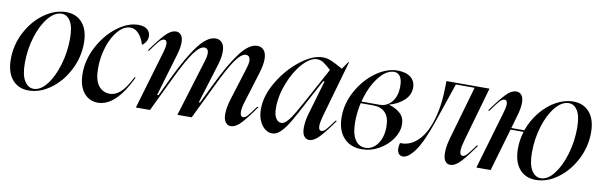

<svg xmlns="http://www.w3.org/2000/svg" viewBox="-41 -864 3824 1220"><g transform="rotate(10 1871.0 -254.0)"><path d="M160 12Q93 12 54 -34.5Q15 -81 15 -165Q15 -258 58 -340Q101 -422 170 -471Q239 -520 311 -520Q377 -520 416 -474.5Q455 -429 455 -345Q455 -253 412.5 -170.5Q370 -88 301.5 -38Q233 12 160 12ZM189 -4Q234 -4 274 -55Q314 -106 338.5 -188Q363 -270 363 -358Q363 -434 341 -469.5Q319 -505 285 -505Q239 -505 198 -455.5Q157 -406 132 -325Q107 -244 107 -156Q107 -79 130.5 -41.5Q154 -4 189 -4Z M777 -520Q815 -520 834.5 -503Q854 -486 854 -459Q854 -439 843.5 -423Q833 -407 820 -399Q807 -442 783.5 -468Q760 -494 730 -494Q689 -494 652 -453Q615 -412 593 -344.5Q571 -277 571 -203Q571 -129 598.5 -93Q626 -57 672 -57Q708 -57 741 -87Q774 -117 809 -187H817Q722 12 607 12Q550 12 515 -32Q480 -76 480 -155Q480 -244 525 -329Q570 -414 639.5 -467Q709 -520 777 -520Z M972 -429Q972 -456 954 -456Q939 -456 922 -437Q905 -418 871 -370H862Q914 -443 950 -481.5Q986 -520 1020 -520Q1040 -520 1052.5 -504Q1065 -488 1065 -456Q1065 -422 1051 -376L970 -102H979L1037 -224Q1106 -368 1164 -444Q1222 -520 1275 -520Q1301 -520 1317 -501.5Q1333 -483 1333 -444Q1333 -406 1318 -358L1239 -102H1247L1306 -223Q1376 -368 1433.5 -444Q1491 -520 1544 -520Q1570 -520 1586.5 -501Q1603 -482 1603 -443Q1603 -409 1588 -358L1526 -157Q1513 -117 1513 -89Q1513 -73 1518.5 -65.5Q1524 -58 1532 -58Q1546 -58 1560 -73.5Q1574 -89 1609 -138H1618Q1569 -67 1533 -27.5Q1497 12 1464 12Q1444 12 1430.5 -5.5Q1417 -23 1417 -59Q1417 -97 1434 -154L1501 -369Q1510 -398 1510 -415Q1510 -451 1482 -451Q1453 -451 1415.5 -398.5Q1378 -346 1316 -216L1211 0H1119L1232 -369Q1241 -398 1241 -415Q1241 -434 1233.5 -442.5Q1226 -451 1214 -451Q1185 -451 1146.5 -398Q1108 -345 1046 -216L942 0H851L964 -383Q972 -410 972 -429Z M1934 -283 2024 -449Q1993 -477 1974 -489.5Q1955 -502 1933 -502Q1889 -502 1841 -449Q1793 -396 1760.5 -314Q1728 -232 1728 -153Q1728 -107 1742.5 -85.5Q1757 -64 1777 -64Q1795 -64 1815 -85.5Q1835 -107 1860.5 -150.5Q1886 -194 1934 -283ZM1966 -520Q1995 -520 2020.5 -509Q2046 -498 2097 -470L2130 -518H2135L2032 -157Q2019 -111 2019 -88Q2019 -58 2038 -58Q2051 -58 2066.5 -75Q2082 -92 2115 -138H2124Q2075 -68 2038.5 -28Q2002 12 1970 12Q1950 12 1937 -5.5Q1924 -23 1924 -60Q1924 -103 1940 -156L2003 -371H1994L1944 -278L1912 -218Q1866 -130 1839.5 -85.5Q1813 -41 1786.5 -14.5Q1760 12 1731 12Q1707 12 1685 -5Q1663 -22 1649 -54Q1635 -86 1635 -129Q1635 -215 1689.5 -306.5Q1744 -398 1822.5 -459Q1901 -520 1966 -520Z M2449 -520Q2503 -520 2533.5 -496Q2564 -472 2564 -430Q2564 -381 2525.5 -346.5Q2487 -312 2434 -298V-296Q2477 -284 2506 -258Q2535 -232 2535 -186Q2535 -139 2503.5 -93Q2472 -47 2420 -17.5Q2368 12 2309 12Q2235 12 2192 -36Q2149 -84 2149 -169Q2149 -256 2194 -337.5Q2239 -419 2309 -469.5Q2379 -520 2449 -520ZM2330 -1Q2377 -1 2408.5 -44Q2440 -87 2440 -155Q2440 -217 2412 -246Q2384 -275 2336 -275H2253Q2239 -214 2239 -152Q2239 -77 2263.5 -39Q2288 -1 2330 -1ZM2372 -286Q2421 -286 2451.5 -323.5Q2482 -361 2482 -424Q2482 -467 2467.5 -487.5Q2453 -508 2429 -508Q2377 -508 2328.5 -444.5Q2280 -381 2256 -286Z M2543 -69H2553Q2612 -69 2660.5 -117.5Q2709 -166 2737 -261.5Q2765 -357 2765 -491V-508H3043L2943 -157Q2930 -111 2930 -88Q2930 -58 2949 -58Q2962 -58 2977.5 -75Q2993 -92 3026 -138H3035Q2986 -68 2949.5 -28Q2913 12 2880 12Q2860 12 2847.5 -5Q2835 -22 2835 -59Q2835 -101 2851 -156L2949 -497H2828L2745 -253Q2697 -110 2654 -49Q2611 12 2575 12Q2558 12 2548 -0.5Q2538 -13 2538 -35Q2538 -52 2543 -69Z M3168 -429Q3168 -456 3150 -456Q3135 -456 3118 -437Q3101 -418 3067 -370H3058Q3110 -443 3146 -481.5Q3182 -520 3216 -520Q3236 -520 3249 -504Q3262 -488 3262 -455Q3262 -422 3249 -376L3223 -286H3307Q3330 -352 3373.5 -405.5Q3417 -459 3472 -489.5Q3527 -520 3583 -520Q3649 -520 3688 -474.5Q3727 -429 3727 -345Q3727 -253 3684.5 -170.5Q3642 -88 3573.5 -38Q3505 12 3432 12Q3365 12 3326 -34.5Q3287 -81 3287 -165Q3287 -221 3304 -275H3220L3140 0H3048L3160 -383Q3168 -410 3168 -429ZM3461 -4Q3506 -4 3546 -55Q3586 -106 3610.5 -188Q3635 -270 3635 -358Q3635 -434 3613 -469.5Q3591 -505 3557 -505Q3511 -505 3470 -455.5Q3429 -406 3404 -325Q3379 -244 3379 -156Q3379 -79 3402.5 -41.5Q3426 -4 3461 -4Z"/></g></svg>

Font: Nyght Serif Italic
Style: Regular
Weight: 400
Italic angle: -16°
Designer: Maksym Kobuzan
Version: Version 0.410